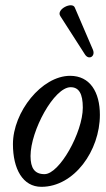

<svg xmlns="http://www.w3.org/2000/svg" viewBox="-20 -709 411 742"><path d="M339 -517 269 -680C259 -704 196 -673 213 -647L308 -499C323 -475 350 -491 339 -517ZM140 13C267 13 366 -127 366 -265C366 -353 328 -416 251 -416C141 -416 30 -276 30 -152C30 -56 68 13 140 13ZM152 -36C114 -36 98 -59 98 -106C98 -204 189 -372 253 -372C285 -372 300 -347 300 -293C300 -198 210 -36 152 -36Z"/></svg>

Font: Junicode Two Beta SemiCondensed Medium
Style: Italic
Weight: 500
Width: 4
Italic angle: -10°
Version: Version 1.063